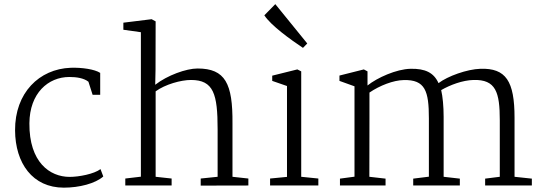

<svg xmlns="http://www.w3.org/2000/svg" viewBox="-20 -884 2583 915"><path d="M51.8 -262.7C52.7 -106 135.3 10.3 284.2 10.3C357.9 10.3 434.1 -9.3 472.2 -43L459 -78.1C428.2 -54.7 356 -41 312 -41C217.3 -41 118.7 -110.8 120.1 -296.4C121.1 -439.9 209.5 -517.1 310.5 -517.1C343.8 -517.1 378.9 -512.2 401.4 -494.6L421.4 -432.1H457.5V-536.6C432.1 -553.7 370.1 -563 316.4 -561C167 -555.2 50.8 -441.9 51.8 -262.7Z M577.1 0H797.9V-33.2L721.7 -41.5V-448.7C767.1 -481.9 842.3 -502.9 890.1 -502.9C998 -502.9 1017.1 -436 1017.1 -268.1V-41.5L936.5 -33.2V0.5L1163.6 0V-33.2L1087.9 -41.5V-296.4C1089.4 -485.8 1053.7 -557.6 921.4 -557.6C867.7 -557.6 776.9 -524.9 719.7 -480L721.2 -551.8L721.7 -782.2L702.6 -792.5L567.9 -775.9V-742.2L651.4 -730.5V-42L577.1 -33.2Z M1423.8 -655.8 1444.3 -676.8 1292 -864.3 1239.7 -811C1272 -761.7 1364.3 -695.8 1423.8 -655.8ZM1267.1 0H1497.1V-33.2L1415.5 -41.5V-543.9L1397 -553.2L1277.3 -523.4V-498.5L1347.7 -474.1V-41L1267.1 -33.2Z M1600.1 0H1817.4V-32.7L1740.2 -41.5C1740.2 -116.7 1740.7 -251.5 1740.7 -317.4V-442.9C1790 -476.6 1855 -501.5 1903.3 -502.4C2006.8 -505.4 2023.9 -449.7 2023.9 -319.8V-42L1949.2 -32.7V0H2171.4V-32.7L2094.2 -41.5V-327.6C2094.2 -376.5 2089.8 -423.8 2082.5 -454.6C2125.5 -479.5 2184.6 -501.5 2236.3 -502.9C2343.3 -505.9 2361.8 -444.3 2361.8 -310.5V-41.5L2292 -32.7V0H2514.6V-32.7L2432.1 -41.5V-322.8C2432.1 -497.6 2391.1 -560.1 2269.5 -556.2C2205.6 -554.2 2113.3 -521 2069.8 -487.8C2047.4 -537.6 2006.8 -557.6 1936.5 -556.2C1868.7 -554.7 1776.9 -513.2 1731.4 -476.6V-543.9L1713.9 -553.2L1597.7 -523.9V-498.5L1669.4 -472.7V-42L1600.1 -32.7Z"/></svg>

Font: Merriweather
Style: Light
Weight: 250
Designer: Eben Sorkin ( eben@eyebytes.com )
Foundry: Sorkin Type Co.
Version: Version 1.003